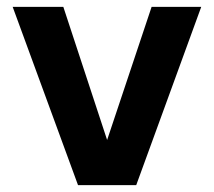

<svg xmlns="http://www.w3.org/2000/svg" viewBox="-20 -541 626 561"><path d="M208 0 17 -521H165L293 -132L423 -521H568L378 0Z"/></svg>

Font: DM Sans 10pt ExtraBold
Style: Regular
Weight: 800
Version: Version 4.004;gftools[0.9.30]